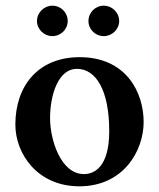

<svg xmlns="http://www.w3.org/2000/svg" viewBox="-20 -645 559 675"><path d="M34 -207C34 -104 112 10 259 10C414 10 485 -115 485 -216C485 -321 423 -444 260 -444C115 -444 34 -344 34 -207ZM250 -403C318 -403 364 -327 364 -184C364 -57 311 -33 275 -33C193 -33 156 -155 156 -229C156 -314 186 -403 250 -403ZM110 -571C110 -542 135 -518 164 -518C194 -518 218 -542 218 -571C218 -601 194 -625 164 -625C135 -625 110 -601 110 -571ZM291 -571C291 -542 315 -518 345 -518C374 -518 399 -542 399 -571C399 -601 374 -625 345 -625C315 -625 291 -601 291 -571Z"/></svg>

Font: Libertinus Serif Semibold
Style: Regular
Weight: 600
Designer: Philipp H. Poll, Khaled Hosny
Foundry: Caleb Maclennan
Version: Version 7.050;RELEASE